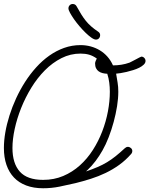

<svg xmlns="http://www.w3.org/2000/svg" viewBox="-20 -957 767 985"><path d="M393.1 -725.6Q419.9 -725.6 445.3 -718.8Q470.7 -711.9 492.4 -698.7Q514.2 -685.5 531.2 -666.3Q548.3 -647 559.6 -621.6Q581.5 -621.6 602.8 -625Q624 -628.4 644.5 -635.7Q647.9 -637.2 657.2 -642.1Q666.5 -647 676.8 -652.3Q687 -657.7 695.3 -662.1Q703.6 -666.5 705.1 -666.5Q713.9 -666.5 720.2 -659.9Q726.6 -653.3 726.6 -644.5Q726.6 -634.3 717.5 -625.5Q708.5 -616.7 694.3 -609.6Q680.2 -602.5 662.8 -597.2Q645.5 -591.8 628.9 -587.9Q612.3 -584 597.9 -581.8Q583.5 -579.6 575.7 -579.1Q579.6 -555.2 583.3 -533.4Q586.9 -511.7 586.9 -486.8Q586.9 -452.1 580.6 -412.1Q574.2 -372.1 563.2 -331.5Q552.2 -291 537.6 -253.2Q522.9 -215.3 505.9 -185.5Q490.2 -157.7 470.5 -131.3Q450.7 -105 427.2 -83Q425.8 -81.5 424.3 -80.6Q422.9 -79.6 421.9 -77.6Q455.6 -89.4 481.2 -100.3Q506.8 -111.3 529.1 -124.8Q551.3 -138.2 573 -155.5Q594.7 -172.9 620.6 -196.8Q624 -199.7 627.7 -201.7Q631.3 -203.6 636.2 -203.6Q644.5 -203.6 651.6 -197.5Q658.7 -191.4 658.7 -182.6Q658.7 -173.3 652.3 -166.5Q624.5 -134.8 591.6 -111.1Q558.6 -87.4 522 -69.8Q485.4 -52.2 446.3 -39.8Q407.2 -27.3 367.7 -17.6Q326.2 -7.8 285.2 0.5Q244.1 8.8 201.2 8.8Q152.3 8.8 114.7 -5.4Q77.1 -19.5 51.8 -46.1Q26.4 -72.8 13.2 -111.1Q0 -149.4 0 -197.8Q0 -235.4 7.3 -277.8Q14.6 -320.3 28.6 -364.5Q42.5 -408.7 62.7 -452.6Q83 -496.6 108.6 -536.6Q134.3 -576.7 165.5 -611.3Q196.8 -646 232.7 -671.4Q268.6 -696.8 308.8 -711.2Q349.1 -725.6 393.1 -725.6ZM530.3 -578.6Q517.6 -579.1 506.1 -582Q494.6 -585 486.1 -591.1Q477.5 -597.2 472.7 -607.2Q467.8 -617.2 467.8 -631.8Q467.8 -636.2 470.9 -644.5Q474.1 -652.8 476.6 -656.7Q456.5 -670.9 437 -676.5Q417.5 -682.1 393.1 -682.1Q341.3 -682.1 295.2 -658.7Q249 -635.3 210.2 -596.2Q171.4 -557.1 140.6 -506.8Q109.9 -456.5 88.4 -402.6Q66.9 -348.6 55.4 -295.4Q43.9 -242.2 43.9 -197.8Q43.9 -118.7 81.8 -76.4Q119.6 -34.2 201.2 -34.2Q257.3 -34.2 304.4 -54.2Q351.6 -74.2 389.6 -108.4Q427.7 -142.6 456.5 -187.7Q485.4 -232.9 504.6 -283.2Q523.9 -333.5 533.7 -385.7Q543.5 -438 543.5 -486.8Q543.5 -510.3 540.5 -533.2Q537.6 -556.2 530.3 -578.6ZM493.7 -776.9Q493.7 -767.1 487.8 -760.5Q481.9 -753.9 472.2 -753.9Q462.9 -753.9 449 -763.7Q435.1 -773.4 419.4 -788.6Q403.8 -803.7 387.9 -822.3Q372.1 -840.8 359.6 -858.6Q347.2 -876.5 339.1 -891.4Q331.1 -906.2 331.1 -914.1Q331.1 -923.3 337.4 -929.9Q343.8 -936.5 353 -936.5Q366.2 -936.5 372.6 -925.3Q385.3 -902.3 396.2 -884.5Q407.2 -866.7 419.4 -851.3Q431.6 -835.9 447 -822.3Q462.4 -808.6 484.4 -793.9Q493.7 -787.6 493.7 -776.9Z"/></svg>

Font: Helvetia Verbundene
Style: Regular
Weight: 400
Designer: Peter Wiegel, original typeface by Carl Albert Fahrenwaldt 1901
Foundry: Peter Wiegel
Version: Version 2.000